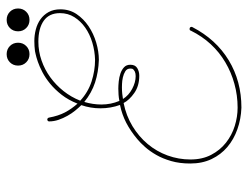

<svg xmlns="http://www.w3.org/2000/svg" viewBox="-106 -648 763 591"><g transform="rotate(-90 275.5 -352.5)"><path d="M239.6 9.1Q204.4 7.8 173.2 -3.3Q141.9 -14.3 118.5 -34.2Q95.1 -54 81.4 -82.7Q67.7 -111.3 67.7 -148.4Q67.7 -181 75.2 -207Q82.7 -233.1 94.1 -252.9Q105.5 -272.8 118.5 -287.4Q131.5 -302.1 142.6 -311.2Q167.3 -332 193 -345.4Q218.8 -358.7 248 -364.6Q237.6 -393.2 237.6 -425.1Q237.6 -455.1 247.4 -483.7Q239.6 -491.5 230.8 -502.3Q222 -513 214.5 -526.4Q207 -539.7 202.1 -554Q197.3 -568.4 197.3 -582.7Q197.3 -587.2 202.5 -588.5Q207.7 -588.5 209 -583.3Q214.2 -554.7 224.9 -534.2Q235.7 -513.7 252 -495.4Q263 -523.4 279.3 -544.3Q295.6 -565.1 313.5 -579.8Q331.4 -594.4 349 -603.5Q366.5 -612.6 380.9 -617.5Q395.2 -622.4 404.3 -624.3Q413.4 -626.3 413.4 -626.3Q429 -628.3 444.7 -628.3Q462.9 -628.3 480.5 -623.7Q498 -619.1 511.7 -609.4Q525.4 -599.6 533.9 -584.3Q542.3 -569 542.3 -548.2Q542.3 -520.2 527.7 -498.4Q513 -476.6 490.2 -461.3Q467.4 -446 439.8 -437.8Q412.1 -429.7 386.7 -429.7Q349 -431 317.1 -441.4Q285.2 -451.8 257.2 -474.6Q249.3 -447.9 249.3 -421.9Q249.3 -392.6 260.4 -366.5Q270.2 -368.5 279.6 -369.1Q289.1 -369.8 298.2 -369.8Q307.9 -369.8 320.6 -368.5Q333.3 -367.2 344.7 -363.3Q356.1 -359.4 363.9 -352.2Q371.7 -345.1 371.7 -332.7Q371.7 -317.7 361.3 -311.5Q350.9 -305.3 337.9 -305.3Q306.6 -305.3 284.8 -320.6Q263 -335.9 253.9 -353.5Q214.8 -345.7 182.6 -326.2Q150.4 -306.6 127.6 -279.3Q104.8 -252 92.4 -218.1Q80.1 -184.2 80.1 -147.8Q80.1 -111.3 94.4 -84Q108.7 -56.6 131.8 -38.4Q154.9 -20.2 183.3 -11.4Q211.6 -2.6 239.6 -2.6Q277.3 -2.6 312.8 -12.4Q348.3 -22.1 379.2 -40.4Q410.2 -58.6 434.9 -85.3Q459.6 -112 476.6 -146.5Q477.2 -150.4 481.8 -150.4Q488.3 -150.4 488.3 -143.9Q488.3 -143.2 488 -142.9Q487.6 -142.6 487.6 -141.9Q449.9 -69 385.4 -29.9Q321 9.1 239.6 9.1ZM359.4 -326.8Q360 -328.8 360 -332.7Q360 -343.1 351.6 -348.3Q343.1 -353.5 332.7 -355.8Q322.3 -358.1 312.8 -358.4Q303.4 -358.7 302.1 -358.7Q291 -358.7 282.2 -357.7Q273.4 -356.8 266.3 -355.5Q277.3 -337.9 297.5 -327.1Q317.7 -316.4 336.6 -316.4Q353.5 -316.4 359.4 -326.8ZM386.7 -441.4Q414.1 -442.1 440.1 -449.9Q466.1 -457.7 486 -471.7Q505.9 -485.7 518.2 -505.2Q530.6 -524.7 530.6 -549.5Q530.6 -582.7 507.2 -599.3Q483.7 -615.9 442.7 -615.9Q412.8 -615.9 384.8 -606.1Q356.8 -596.4 333 -579.1Q309.2 -561.8 290.7 -538.4Q272.1 -515 261.1 -487Q287.1 -462.9 320.3 -452.1Q353.5 -441.4 386.7 -441.4ZM439.5 -678.4Q439.5 -663.4 429.4 -653.3Q419.3 -643.2 404.3 -643.2Q389.3 -643.2 379.2 -653.3Q369.1 -663.4 369.1 -678.4Q369.1 -693.4 379.2 -703.5Q389.3 -713.5 404.3 -713.5Q419.3 -713.5 429.4 -703.5Q439.5 -693.4 439.5 -678.4ZM544.9 -678.4Q544.9 -663.4 534.8 -653.3Q524.7 -643.2 509.8 -643.2Q494.8 -643.2 484.7 -653.3Q474.6 -663.4 474.6 -678.4Q474.6 -693.4 484.7 -703.5Q494.8 -713.5 509.8 -713.5Q524.7 -713.5 534.8 -703.5Q544.9 -693.4 544.9 -678.4Z"/></g></svg>

Font: League Script
Style: League Script
Weight: 400
Foundry: Haley Fiege
Version: Version 1.001